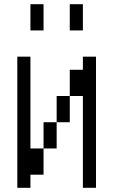

<svg xmlns="http://www.w3.org/2000/svg" viewBox="-20 -895 540 915"><path d="M187.5 -750H125V-875H187.5ZM62.5 -625H125V-187.5H187.5V-62.5H125V0H62.5ZM187.5 -312.5H250V-187.5H187.5ZM250 -437.5H312.5V-312.5H250ZM312.5 -562.5H375V-625H437.5V0H375V-437.5H312.5ZM312.5 -875H375V-750H312.5Z"/></svg>

Font: 寒蝉点阵体 16px
Style: Regular
Weight: 400
Designer: Designed by Warren2060
Foundry: ChillType
Version: Version 1.000